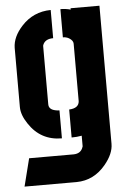

<svg xmlns="http://www.w3.org/2000/svg" viewBox="-53 -603 552 828"><g transform="rotate(-5 222.5 -188.5)"><path d="M19.5 185.5 49.8 65.4H243.2Q274.4 64.5 283.2 37.1Q284.2 35.2 284.2 34.2V-11.7Q263.7 -7.8 240.2 -7.8V-128.9Q282.2 -130.9 284.2 -161.1V-410.2Q284.2 -423.8 266.6 -434.6Q254.9 -441.4 240.2 -441.4V-563.5Q263.7 -563.5 284.2 -557.6V-563.5H409.2V34.2Q409.2 77.1 371.1 123Q320.3 184.6 245.1 185.5ZM29.3 -158.2V-415Q30.3 -461.9 71.3 -506.8Q122.1 -562.5 198.2 -563.5V-441.4Q163.1 -441.4 153.3 -416Q152.3 -413.1 152.3 -412.1V-159.2Q152.3 -136.7 180.7 -130.9Q188.5 -128.9 198.2 -128.9V-7.8Q106.4 -7.8 55.7 -85Q29.3 -124 29.3 -158.2Z"/></g></svg>

Font: Post No Bills Colombo
Style: ExtraBold
Weight: 900
Designer: Kosala Senevirathne, Siva Puranthara, Lasantha Premarathna, Tharique Azeez
Foundry: Mooniak
Version: Version 1.220 ; ttfautohint (v1.5)